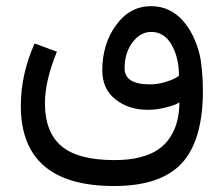

<svg xmlns="http://www.w3.org/2000/svg" viewBox="-20 -378 729 626"><path d="M641.6 -84Q641.6 79.6 572.8 154.1Q503.9 228.5 352.1 228.5Q47.9 228.5 47.9 -33.2Q47.9 -135.7 92.8 -236.3L165.5 -209.5Q126.5 -113.8 126.5 -41.5Q126.5 52.7 180.4 98.4Q234.4 144 354 144Q400.4 144 436.5 134.8Q472.7 125.5 496.3 109.1Q520 92.8 535.4 68.6Q550.8 44.4 557.6 17.1Q564.5 -10.3 564.9 -43.9Q560.5 -41.5 552 -37.4Q543.5 -33.2 516.6 -26.6Q489.7 -20 462.4 -20Q398.9 -20 356.2 -54.2Q313.5 -88.4 313.5 -148.4Q313.5 -234.4 358.4 -296.1Q403.3 -357.9 472.7 -357.9Q503.9 -357.9 530.3 -345.5Q556.6 -333 575.9 -311Q595.2 -289.1 608.6 -262Q622.1 -234.9 630.4 -202.1Q635.7 -181.2 638.7 -146Q641.6 -110.8 641.6 -84ZM386.2 -155.3Q386.2 -103 468.3 -103Q494.1 -103 517.8 -110.1Q541.5 -117.2 552.7 -124L563.5 -130.9Q563.5 -189.9 539.6 -231.9Q515.6 -273.9 473.1 -273.9Q437.5 -273.9 411.9 -239.7Q386.2 -205.6 386.2 -155.3Z"/></svg>

Font: Samim FD-WOL
Style: FD-WOL
Weight: 400
Foundry: DejaVu fonts team - Redesigned by Saber Rastikerdar
Version: Version 4.0.0